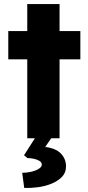

<svg xmlns="http://www.w3.org/2000/svg" viewBox="-20 -685 438 951"><path d="M115 0V-665H275V0ZM21 -391V-531H378V-391ZM90 171Q111 171 133.5 166Q156 161 171.5 151.5Q187 142 187 131Q187 119 175.5 112Q164 105 148 101.5Q132 98 116 98L99 84L168 -24H250L204 43Q256 49 281.5 75.5Q307 102 307 139Q307 170 287.5 190.5Q268 211 237 224Q206 237 170 242Q134 247 100 246Z"/></svg>

Font: Our Lexend
Style: Bold
Weight: 700
Designer: Bonnie Shaver-Troup, Thomas Jockin
Foundry: Lexend
Version: Version 1.007